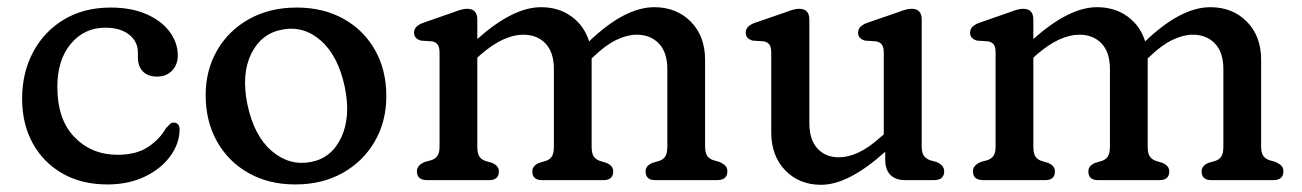

<svg xmlns="http://www.w3.org/2000/svg" viewBox="-20 -501 3620 534"><path d="M474.5 -346.5Q474.5 -321.5 458.8 -304.8Q443 -288 417 -288Q391 -288 377.2 -302.5Q363.5 -317 363.5 -341.5V-355Q363.5 -385.5 339 -404.8Q314.5 -424 272.5 -424Q214.5 -424 177 -379.2Q139.5 -334.5 139.5 -259.5Q139.5 -168.5 187.2 -119.5Q235 -70.5 307 -70.5Q359.5 -70.5 392.2 -92.5Q425 -114.5 441.5 -144.5Q449 -152.5 453.5 -156.5Q458 -160.5 464 -160Q480 -159.5 479.5 -138Q478 -99 452.2 -64.8Q426.5 -30.5 381.5 -9.2Q336.5 12 278.5 12Q207.5 12 154.2 -18.2Q101 -48.5 71.2 -102.2Q41.5 -156 41.5 -226.5Q41.5 -298.5 72 -356Q102.5 -413.5 158 -446.8Q213.5 -480 288 -480Q345.5 -480 387.5 -461.5Q429.5 -443 452 -412.5Q474.5 -382 474.5 -346.5Z M805 -480Q879 -480 935.2 -448.8Q991.5 -417.5 1023 -361.8Q1054.5 -306 1054.5 -234Q1054.5 -163 1022.2 -107.5Q990 -52 933 -20Q876 12 801 12Q727.5 12 671.2 -19.8Q615 -51.5 583.5 -107.5Q552 -163.5 552 -236.5Q552 -306 584 -361.2Q616 -416.5 673.2 -448.2Q730.5 -480 805 -480ZM845 -50.5Q902.5 -61.5 929.2 -119Q956 -176.5 939 -258.5Q920.5 -346 872.2 -388.2Q824 -430.5 764 -418.5Q706 -407.5 678.5 -351Q651 -294.5 668 -211Q686.5 -123 735.8 -81Q785 -39 845 -50.5Z M1307.5 -446.5V-392.5Q1407 -481 1484.5 -481Q1533.5 -481 1569 -455.5Q1604.5 -430 1618.5 -386Q1670 -435 1714.8 -458Q1759.5 -481 1799.5 -481Q1861.5 -481 1901.2 -440.8Q1941 -400.5 1941 -335V-93.5Q1941 -76 1947 -67.5Q1953 -59 1964 -55.5L1981.5 -50.5Q1992 -45.5 1997.5 -39.8Q2003 -34 2003 -24.5Q2003 0 1974 0H1802.5Q1775.5 0 1775.5 -24.5Q1775.5 -40 1794.5 -48L1813.5 -53.5Q1824.5 -57 1830.2 -65.8Q1836 -74.5 1836 -93.5V-309Q1836 -355.5 1812.5 -380Q1789 -404.5 1750.5 -404.5Q1724.5 -404.5 1694.2 -390Q1664 -375.5 1631 -343.5L1625.5 -338.5Q1625.5 -337 1625.5 -335V-93.5Q1625.5 -74.5 1631.2 -66Q1637 -57.5 1648.5 -53.5L1666.5 -48Q1685.5 -40 1685.5 -24.5Q1685.5 0 1658.5 0H1487.5Q1460.5 0 1460.5 -24.5Q1460.5 -40 1479.5 -48L1498 -53.5Q1509 -57 1514.8 -65.8Q1520.5 -74.5 1520.5 -93.5V-309Q1520.5 -355.5 1497.2 -380Q1474 -404.5 1435 -404.5Q1409 -404.5 1379.2 -391Q1349.5 -377.5 1315.5 -348L1307.5 -340.5V-93.5Q1307.5 -74.5 1313.2 -65.8Q1319 -57 1330 -53.5L1348.5 -48Q1367.5 -40 1367.5 -24.5Q1367.5 0 1340.5 0H1168.5Q1139.5 0 1139.5 -24.5Q1139.5 -41 1161 -50.5L1179.5 -55.5Q1190.5 -59 1196.5 -67.5Q1202.5 -76 1202.5 -93.5V-354Q1202.5 -370.5 1197.2 -377.2Q1192 -384 1182 -386L1151 -388Q1131.5 -393.5 1131.5 -410Q1131.5 -428.5 1157 -437.5L1231.5 -463.5Q1246 -469 1257.8 -472.8Q1269.5 -476.5 1279.5 -476.5Q1307.5 -476.5 1307.5 -446.5Z M2125 -133V-354Q2125 -370.5 2119.8 -377.2Q2114.5 -384 2104.5 -386L2073.5 -388Q2054 -393.5 2054 -410Q2054 -428.5 2079.5 -437.5L2155 -463.5Q2169.5 -469 2181.2 -472.8Q2193 -476.5 2203 -476.5Q2231 -476.5 2231 -446.5V-159Q2231 -112.5 2253.5 -88Q2276 -63.5 2313 -63.5Q2339 -63.5 2368 -77Q2397 -90.5 2429.5 -120L2438 -127V-354Q2438 -370.5 2432.5 -377.2Q2427 -384 2417 -386L2386 -388Q2366.5 -393.5 2366.5 -410Q2366.5 -428.5 2392 -437.5L2467.5 -463.5Q2482.5 -469 2494 -472.8Q2505.5 -476.5 2516 -476.5Q2543.5 -476.5 2543.5 -446.5V-93.5Q2543.5 -76 2549.8 -67.5Q2556 -59 2566.5 -55.5L2584.5 -50.5Q2606 -41.5 2606 -24.5Q2606 0 2577 0H2497.5Q2471.5 0 2456.8 -14.2Q2442 -28.5 2442 -57V-79Q2340 13 2263.5 13Q2203 13 2164 -27.2Q2125 -67.5 2125 -133Z M2854 -446.5V-392.5Q2953.5 -481 3031 -481Q3080 -481 3115.5 -455.5Q3151 -430 3165 -386Q3216.5 -435 3261.2 -458Q3306 -481 3346 -481Q3408 -481 3447.8 -440.8Q3487.5 -400.5 3487.5 -335V-93.5Q3487.5 -76 3493.5 -67.5Q3499.5 -59 3510.5 -55.5L3528 -50.5Q3538.5 -45.5 3544 -39.8Q3549.5 -34 3549.5 -24.5Q3549.5 0 3520.5 0H3349Q3322 0 3322 -24.5Q3322 -40 3341 -48L3360 -53.5Q3371 -57 3376.8 -65.8Q3382.5 -74.5 3382.5 -93.5V-309Q3382.5 -355.5 3359 -380Q3335.5 -404.5 3297 -404.5Q3271 -404.5 3240.8 -390Q3210.5 -375.5 3177.5 -343.5L3172 -338.5Q3172 -337 3172 -335V-93.5Q3172 -74.5 3177.8 -66Q3183.5 -57.5 3195 -53.5L3213 -48Q3232 -40 3232 -24.5Q3232 0 3205 0H3034Q3007 0 3007 -24.5Q3007 -40 3026 -48L3044.5 -53.5Q3055.5 -57 3061.2 -65.8Q3067 -74.5 3067 -93.5V-309Q3067 -355.5 3043.8 -380Q3020.5 -404.5 2981.5 -404.5Q2955.5 -404.5 2925.8 -391Q2896 -377.5 2862 -348L2854 -340.5V-93.5Q2854 -74.5 2859.8 -65.8Q2865.5 -57 2876.5 -53.5L2895 -48Q2914 -40 2914 -24.5Q2914 0 2887 0H2715Q2686 0 2686 -24.5Q2686 -41 2707.5 -50.5L2726 -55.5Q2737 -59 2743 -67.5Q2749 -76 2749 -93.5V-354Q2749 -370.5 2743.8 -377.2Q2738.5 -384 2728.5 -386L2697.5 -388Q2678 -393.5 2678 -410Q2678 -428.5 2703.5 -437.5L2778 -463.5Q2792.5 -469 2804.2 -472.8Q2816 -476.5 2826 -476.5Q2854 -476.5 2854 -446.5Z"/></svg>

Font: Fraunces 9pt S100
Style: Regular
Weight: 400
Version: Version 1.000; ttfautohint (v1.8.3)